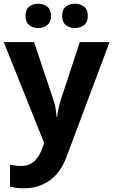

<svg xmlns="http://www.w3.org/2000/svg" viewBox="-20 -772 609 1032"><path d="M0 -546H163L266 -239Q274 -217 278 -193.5Q282 -170 284 -144H287Q290 -170 295.5 -193.5Q301 -217 308 -239L409 -546H569L338 70Q307 155 247.5 197.5Q188 240 110 240Q85 240 66.5 237.5Q48 235 34 232V114Q45 116 60.5 118Q76 120 93 120Q140 120 167.5 91.5Q195 63 208 23L217 -4ZM117 -686Q117 -721 137 -736.5Q157 -752 185 -752Q213 -752 233.5 -736.5Q254 -721 254 -686Q254 -653 233.5 -637Q213 -621 185 -621Q157 -621 137 -637Q117 -653 117 -686ZM314 -686Q314 -721 334 -736.5Q354 -752 383 -752Q411 -752 431.5 -736.5Q452 -721 452 -686Q452 -653 431.5 -637Q411 -621 383 -621Q354 -621 334 -637Q314 -653 314 -686Z"/></svg>

Font: Noto Sans Bamum
Style: Bold
Weight: 700
Designer: Monotype Design Team
Foundry: Monotype Imaging Inc.
Version: Version 2.002; ttfautohint (v1.8.4.7-5d5b)